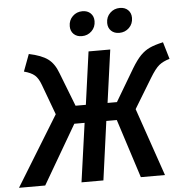

<svg xmlns="http://www.w3.org/2000/svg" viewBox="-89 -964 977 1022"><g transform="rotate(-5 400.0 -453.5)"><path d="M829 -614Q794 -604 772.5 -586.5Q751 -569 722 -521L626 -363L751 0H622L521 -314H465L422 0H305L349 -314H294L111 0H-29L200 -373L140 -535Q127 -571 108 -587.5Q89 -604 51 -614L85 -705Q152 -691 186 -666Q220 -641 239 -589L309 -409H364L403 -691H519L480 -409H530L632 -581Q658 -624 680.5 -647Q703 -670 730 -682.5Q757 -695 802 -705ZM315 -833Q315 -865 336.5 -886Q358 -907 389 -907Q416 -907 432.5 -891Q449 -875 449 -849Q449 -817 427.5 -796Q406 -775 375 -775Q348 -775 331.5 -791Q315 -807 315 -833ZM515 -833Q515 -865 536.5 -886Q558 -907 589 -907Q616 -907 632.5 -891Q649 -875 649 -849Q649 -817 627.5 -796Q606 -775 575 -775Q548 -775 531.5 -791Q515 -807 515 -833Z"/></g></svg>

Font: Fira Sans Condensed Medium
Style: Italic
Weight: 500
Width: 3
Italic angle: -8°
Designer: bBox Type GmbH & Carrois Corporate GbR & Edenspiekermann AG
Foundry: bBox Type GmbH & Carrois Corporate GbR & Edenspiekermann AG
Version: Version 4.301